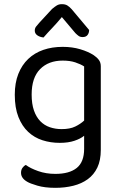

<svg xmlns="http://www.w3.org/2000/svg" viewBox="-20 -700 577 922"><path d="M384 -48Q367 -34 337.5 -24Q308 -14 267 -14Q223 -14 184 -26.5Q145 -39 115.5 -66.5Q86 -94 68.5 -138Q51 -182 51 -245Q51 -302 68 -345Q85 -388 115.5 -417Q146 -446 188 -460.5Q230 -475 281 -475Q327 -475 365.5 -463.5Q404 -452 430 -435Q445 -425 454.5 -412.5Q464 -400 464 -382V20Q464 70 447.5 104.5Q431 139 401.5 160.5Q372 182 332 192Q292 202 246 202Q195 202 159.5 191.5Q124 181 111 173Q81 156 81 130Q81 116 87.5 106.5Q94 97 104 92Q125 108 163 121.5Q201 135 246 135Q313 135 348.5 106.5Q384 78 384 15ZM276 -80Q316 -80 341.5 -92.5Q367 -105 384 -121V-381Q367 -392 341.5 -400.5Q316 -409 281 -409Q213 -409 172.5 -368Q132 -327 132 -246Q132 -201 143 -169.5Q154 -138 173.5 -118Q193 -98 219.5 -89Q246 -80 276 -80ZM277 -618Q254 -590 231.5 -566.5Q209 -543 189 -520Q171 -522 159 -530.5Q147 -539 147 -553Q147 -564 153 -572Q159 -580 169 -591L230 -657Q243 -668 253 -674Q263 -680 277 -680Q293 -680 303 -674Q313 -668 324 -656L408 -556Q408 -542 400.5 -532Q393 -522 377 -522Q365 -522 357.5 -527.5Q350 -533 342 -541Z"/></svg>

Font: Baloo Bhai 2
Style: Regular
Weight: 400
Designer: Supriya Tembe, Noopur Datye and Ek Type
Foundry: Ek Type
Version: Version 1.640;PS 1.000;hotconv 16.6.51;makeotf.lib2.5.65220;